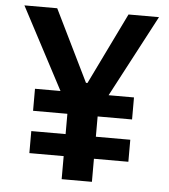

<svg xmlns="http://www.w3.org/2000/svg" viewBox="-52 -777 725 825"><g transform="rotate(5 310.0 -365.0)"><path d="M523.5 -99.5V-194.5H375V-282H523.5V-377H414L600.5 -730H469L319 -421.5H312.5L161.5 -730H20L206.5 -377H96.5V-282H244.5V-194.5H96.5V-99.5H244.5V0H375V-99.5Z"/></g></svg>

Font: Monaspace Argon SemiBold
Style: Regular
Weight: 600
Designer: Riley Cran & the Lettermatic Team
Foundry: Lettermatic
Version: Version 1.000 (Monaspace Argon)